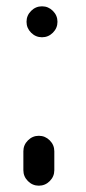

<svg xmlns="http://www.w3.org/2000/svg" viewBox="-20 -539 272 608"><path d="M113 -421Q93 -421 78.5 -435.5Q64 -450 64 -470Q64 -490 78.5 -504.5Q93 -519 113 -519Q133 -519 147.5 -504.5Q162 -490 162 -470Q162 -450 147.5 -435.5Q133 -421 113 -421ZM54 -60Q54 -80 68.5 -94.5Q83 -109 103 -109Q123 -109 137.5 -94.5Q152 -80 152 -60V0Q152 20 137.5 34.5Q123 49 103 49Q83 49 68.5 34.5Q54 20 54 0Z"/></svg>

Font: Bad Comic
Style: Regular
Weight: 400
Designer: GGBotNet
Foundry: f0n7
Version: 0.9